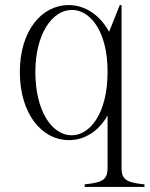

<svg xmlns="http://www.w3.org/2000/svg" viewBox="-20 -535 588 755"><path d="M313 190V200H548V190C482 183 458 174 458 126V-515H451L409 -410C370 -481 310 -515 250 -515C143 -515 58 -413 58 -252C58 -88 144 16 251 16C311 16 367 -17 403 -81V126C403 174 379 183 313 190ZM262 -3C184 -3 119 -99 119 -252C119 -399 184 -496 263 -496C333 -496 403 -415 403 -253C403 -86 332 -3 262 -3Z"/></svg>

Font: Sprat Condensed Light
Style: Regular
Weight: 300
Width: 3
Designer: Ethan Nakache
Foundry: Collletttivo
Version: Version 2.000;Glyphs 3.2 (3217)